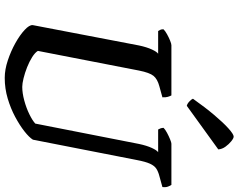

<svg xmlns="http://www.w3.org/2000/svg" viewBox="-118 -889 1007 811"><g transform="rotate(90 385.5 -483.5)"><path d="M309 0Q274 0 235 -13Q196 -26 162 -45Q128 -64 106.5 -84Q85 -104 86 -118L172 -567Q179 -600 189 -621.5Q199 -643 207 -648H111Q109 -651 106 -657Q103 -663 104 -671Q111 -678 124.5 -685.5Q138 -693 151.5 -698.5Q165 -704 171 -704H383Q386 -699 389 -689Q392 -679 391 -666L344 -653Q314 -645 300.5 -628.5Q287 -612 278 -567L195 -140Q202 -128 221 -116Q240 -104 264 -94.5Q288 -85 310.5 -79.5Q333 -74 347 -74Q373 -74 404.5 -82.5Q436 -91 462.5 -104Q489 -117 502 -129L588 -567Q595 -600 605 -621.5Q615 -643 623 -648H527Q525 -651 522.5 -657.5Q520 -664 520 -671Q527 -678 541 -685.5Q555 -693 568.5 -698.5Q582 -704 587 -704H761Q764 -700 768 -690Q772 -680 770 -666L723 -653Q704 -648 692 -640Q680 -632 671.5 -613.5Q663 -595 656 -558L570 -119Q560 -103 534.5 -83Q509 -63 473.5 -44Q438 -25 396 -12.5Q354 0 309 0ZM427 -769Q418 -771 408.5 -780Q399 -789 397 -795Q433 -846 465.5 -884.5Q498 -923 522.5 -945Q547 -967 557 -967Q564 -967 576.5 -957Q589 -947 599.5 -932.5Q610 -918 611 -902Z"/></g></svg>

Font: Texturina 72pt 72pt SemiBold
Style: Italic
Weight: 600
Italic angle: -11°
Designer: Guillermo Torres Carreño
Foundry: Omnibus-Type
Version: Version 1.002; ttfautohint (v1.8.3)